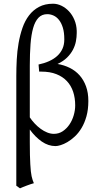

<svg xmlns="http://www.w3.org/2000/svg" viewBox="-20 -777 538 1041"><path d="M141.6 -140.6Q153.3 -123 168.5 -106.9Q183.6 -90.8 200.7 -78.4Q217.8 -65.9 236.1 -58.6Q254.4 -51.3 272 -51.3Q298.8 -51.3 320.1 -65.4Q341.3 -79.6 356.4 -101.8Q371.6 -124 379.6 -151.6Q387.7 -179.2 387.7 -205.6Q387.7 -245.6 376.7 -279.1Q365.7 -312.5 343 -336.9Q320.3 -361.3 285.6 -375Q251 -388.7 204.1 -388.7H192.4L189 -427.2Q219.7 -433.6 245.4 -445.1Q271 -456.5 289.6 -473.1Q308.1 -489.7 318.4 -512Q328.6 -534.2 328.6 -562.5V-564.5Q328.6 -601.1 320.8 -626.7Q313 -652.3 300 -668.7Q287.1 -685.1 270.5 -692.6Q253.9 -700.2 236.3 -700.2Q207 -700.2 188.5 -680.7Q169.9 -661.1 159.7 -625Q149.4 -588.9 145.5 -537.4Q141.6 -485.8 141.6 -421.9ZM459 -229.5Q459 -182.6 448.7 -146.2Q438.5 -109.9 422.1 -82.8Q405.8 -55.7 385.5 -36.9Q365.2 -18.1 345.5 -6.6Q325.7 4.9 308.6 10Q291.5 15.1 281.2 15.1Q242.2 15.1 206.5 -9.5Q170.9 -34.2 141.6 -74.7V-4.4Q141.6 34.2 142.3 63.2Q143.1 92.3 144.3 114Q145.5 135.7 147.2 151.4Q148.9 167 151.4 178.7Q153.8 190.4 157 199.2Q160.2 208 163.6 216.3Q156.2 218.3 146 221.7Q135.7 225.1 125 229.2Q114.3 233.4 104.2 237.3Q94.2 241.2 88.4 244.1L68.4 230V-364.7Q68.4 -408.2 70.8 -454.1Q73.2 -500 80.8 -543.5Q88.4 -586.9 101.8 -625.7Q115.2 -664.6 137.5 -693.6Q159.7 -722.7 191.7 -739.7Q223.6 -756.8 267.6 -756.8Q291 -756.8 313.5 -745.8Q335.9 -734.9 354 -715.6Q372.1 -696.3 383.5 -669.2Q395 -642.1 396 -609.9V-597.7Q396 -576.2 391.6 -553Q387.2 -529.8 375.5 -507.3Q363.8 -484.9 343.5 -464.8Q323.2 -444.8 292 -430.2Q327.6 -424.3 358.4 -408.9Q389.2 -393.6 411.4 -368.7Q433.6 -343.8 446.3 -309.1Q459 -274.4 459 -229.5Z"/></svg>

Font: Gentium
Style: Regular
Weight: 400
Designer: J. Victor Gaultney
Version: Version 1.03; 2011; OFL 1.1 release